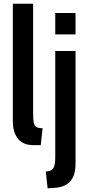

<svg xmlns="http://www.w3.org/2000/svg" viewBox="-20 -770 475 1032"><path d="M49 -116V-750H158V-161Q158 -127 161.5 -110.5Q165 -94 175.5 -87.5Q186 -81 209 -81L199 10H159Q104 10 76.5 -24.5Q49 -59 49 -116ZM277 -700H386V-585H277ZM226 152Q256 150 266.5 134.5Q277 119 277 76V-496H386V110Q386 175 356 206.5Q326 238 267 240L236 242Z"/></svg>

Font: Cabin Condensed SemiBold
Style: Regular
Weight: 600
Width: 3
Designer: Pablo Impallari
Foundry: Pablo Impallari. http://www.impallari.com Igino Marini. http://www.ikern.com
Version: Version 2.001